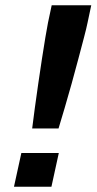

<svg xmlns="http://www.w3.org/2000/svg" viewBox="-20 -708 366 728"><path d="M102 -221Q106 -254 112 -298Q118 -342 125 -390.5Q132 -439 139 -484.5Q146 -530 152 -566Q158 -602 162 -622L176 -688H326L312 -622Q308 -602 298.5 -566Q289 -530 277 -484.5Q265 -439 251.5 -390.5Q238 -342 225 -298Q212 -254 202 -221ZM33 0 61 -128H203L175 0Z"/></svg>

Font: Saira SemiBold
Style: Italic
Weight: 600
Italic angle: -12°
Designer: Hector Gatti with collaboration of the Omnibus-Type team
Foundry: Omnibus-Type
Version: Version 1.100; ttfautohint (v1.8.3)